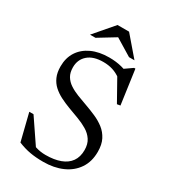

<svg xmlns="http://www.w3.org/2000/svg" viewBox="-210 -969 957 1081"><g transform="rotate(30 268.0 -428.0)"><path d="M440 -643.5 368.5 -662 428.5 -704H437L468 -482L447 -478.5L360 -633.5L378.5 -609.5Q352 -629 324 -637.8Q296 -646.5 263 -646.5Q198.5 -646.5 163.5 -616Q128.5 -585.5 128.5 -535Q128.5 -501 142.2 -478Q156 -455 180.2 -439Q204.5 -423 235.2 -411Q266 -399 300 -387Q333.5 -375 366.8 -360.5Q400 -346 427.5 -324.8Q455 -303.5 471.5 -271.5Q488 -239.5 488 -192.5Q488 -128 457.2 -82.8Q426.5 -37.5 372.8 -13.8Q319 10 249 10Q200.5 10 162.8 3.2Q125 -3.5 84.5 -20L41 -195H68.5L187.5 -19.5L105 -72Q144.5 -50.5 175.5 -40.2Q206.5 -30 241.5 -30Q297 -30 336.8 -44.8Q376.5 -59.5 397.5 -89.2Q418.5 -119 418.5 -163.5Q418.5 -202.5 401.2 -228.5Q384 -254.5 355.2 -271.5Q326.5 -288.5 292.8 -301Q259 -313.5 225.5 -326Q192.5 -338.5 163.5 -353.2Q134.5 -368 112.5 -388Q90.5 -408 78 -436.5Q65.5 -465 65.5 -504.5Q65.5 -560 91.5 -600.2Q117.5 -640.5 165.5 -662.8Q213.5 -685 279 -685Q324 -685 362.2 -675Q400.5 -665 440 -643.5ZM257 -813H272L155.5 -742H120L227 -866.5H302L409 -742H373.5Z"/></g></svg>

Font: Newsreader 24pt
Style: Regular
Weight: 400
Designer: Hugues Gentile
Foundry: Production Type
Version: Version 1.003